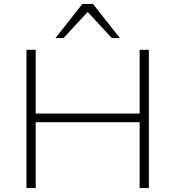

<svg xmlns="http://www.w3.org/2000/svg" viewBox="-20 -959 895 979"><path d="M115 0V-705H162V-380H692V-705H739V0H692V-336H162V0ZM263 -765 400 -939H454L591 -765H550L427 -898L304 -765Z"/></svg>

Font: Nunito Sans 10pt SemiExpanded ExtraLight
Style: Regular
Weight: 250
Width: 6
Designer: Vernon Adams
Foundry: Vernon Adams
Version: Version 3.101;gftools[0.9.27]